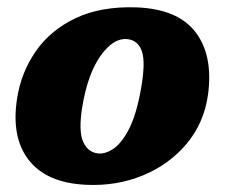

<svg xmlns="http://www.w3.org/2000/svg" viewBox="-20 -500 624 533"><path d="M359.5 -479.5Q473.5 -475 522.8 -410.8Q572 -346.5 557.5 -237.5Q546.5 -158.5 498 -100.8Q449.5 -43 376.5 -13Q303.5 17 219 13Q109.5 8 60 -55.5Q10.5 -119 27.5 -227Q38.5 -298.5 79 -357.2Q119.5 -416 189.8 -449.5Q260 -483 359.5 -479.5ZM252.5 -74Q273 -72 295.8 -87.8Q318.5 -103.5 338.8 -143.2Q359 -183 371.5 -254Q384.5 -327 373.8 -357.8Q363 -388.5 333 -391.5Q294.5 -395 259 -344.8Q223.5 -294.5 208.5 -204Q197.5 -136 210.8 -106.5Q224 -77 252.5 -74Z"/></svg>

Font: Fraunces 9pt SuperSoft
Style: Bold Italic
Weight: 700
Italic angle: -16°
Version: Version 1.000;[b76b70a41]